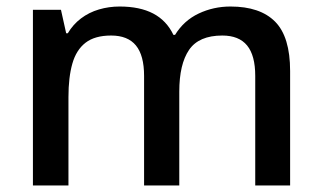

<svg xmlns="http://www.w3.org/2000/svg" viewBox="-20 -569 988 589"><path d="M687 -549Q778 -549 824 -502.5Q870 -456 870 -351V0H763V-336Q763 -399 738 -429.5Q713 -460 662 -460Q590 -460 560 -416Q530 -372 530 -288V0H422V-336Q422 -399 397 -429.5Q372 -460 321 -460Q271 -460 242.5 -438Q214 -416 202 -374Q190 -332 190 -271V0H81V-539H167L183 -467H188Q204 -494 228.5 -512.5Q253 -531 283.5 -540Q314 -549 347 -549Q409 -549 450 -527.5Q491 -506 512 -462H517Q544 -506 589.5 -527.5Q635 -549 687 -549Z"/></svg>

Font: Noto Sans Syriac Eastern Medium
Style: Regular
Weight: 500
Designer: Patrick Giasson and the Monotype Design Team
Foundry: Monotype Imaging Inc.
Version: Version 3.001